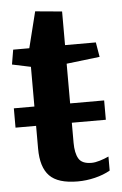

<svg xmlns="http://www.w3.org/2000/svg" viewBox="-55 -710 482 758"><g transform="rotate(-5 186.5 -331.0)"><path d="M-3.9 -298.8H77.6V-456.1L3.9 -471.7L13.7 -529.8H77.6L113.3 -672.9L219.2 -663.1V-529.8H341.3L351.1 -471.7L219.2 -456.1V-298.8H354V-222.2H219.2V-142.6Q219.2 -102.1 232.2 -79.8Q245.1 -57.6 283.2 -57.6Q297.4 -57.6 315.9 -63.2Q334.5 -68.8 351.6 -76.7V-21Q325.2 -5.9 291 2.4Q256.8 10.7 222.7 10.7Q144.5 10.7 111.1 -23.7Q77.6 -58.1 77.6 -131.8V-222.2H-3.9Z"/></g></svg>

Font: Noticia Text
Style: Bold
Weight: 700
Designer: JM Sole
Foundry: JM Sole
Version: Version 1.003